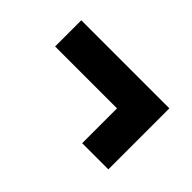

<svg xmlns="http://www.w3.org/2000/svg" viewBox="-51 -639 612 612"><g transform="rotate(45 255.5 -332.5)"><path d="M330 -195V-352H51V-470H448V-195Z"/></g></svg>

Font: Archivo ExtraCondensed ExtraBold
Style: Regular
Weight: 800
Width: 2
Designer: Hector Gatti
Foundry: Omnibus-Type
Version: Version 2.001